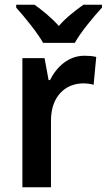

<svg xmlns="http://www.w3.org/2000/svg" viewBox="-20 -786 448 806"><path d="M161 -606H294C318 -650 373 -716 408 -754V-766H330C297 -742 260 -715 227 -677C195 -713 156 -744 125 -766H48V-754C83 -715 137 -649 161 -606ZM334 -552C268 -552 218 -506 190 -450H184L167 -542H74V0H194V-280C194 -381 254 -436 330 -436C342 -436 362 -434 373 -430L384 -547C369 -551 349 -552 334 -552Z"/></svg>

Font: Noto Sans Gurmukhi SemiCondensed SemiBold
Style: Regular
Weight: 600
Width: 4
Designer: Jelle Bosma - Monotype Design Team
Foundry: Monotype Imaging Inc.
Version: Version 2.004